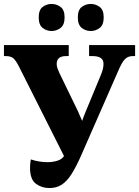

<svg xmlns="http://www.w3.org/2000/svg" viewBox="-20 -942 704 972"><path d="M230 10Q191 10 161.5 -12Q132 -34 132 -93Q132 -102 133 -112.5Q134 -123 136 -135Q157 -128 178.5 -124.5Q200 -121 220 -121Q248 -121 271 -128.5Q294 -136 304 -152L76 -605Q61 -635 48 -646.5Q35 -658 10 -658H0V-714H328V-658H314Q267 -658 267 -618Q267 -608 270.5 -597.5Q274 -587 280 -574L375 -378Q380 -365 385.5 -353.5Q391 -342 396 -330Q403 -351 413 -375L492 -566Q499 -583 501.5 -596Q504 -609 504 -619Q504 -658 449 -658H431V-714H664V-658H651Q628 -658 612.5 -642.5Q597 -627 578 -582L393 -160Q366 -98 342 -60.5Q318 -23 291.5 -6.5Q265 10 230 10ZM440 -785Q414 -785 394 -800.5Q374 -816 374 -854Q374 -892 394 -907Q414 -922 440 -922Q464 -922 484.5 -907Q505 -892 505 -854Q505 -816 484.5 -800.5Q464 -785 440 -785ZM241 -785Q216 -785 196 -800.5Q176 -816 176 -854Q176 -892 196 -907Q216 -922 241 -922Q266 -922 286.5 -907Q307 -892 307 -854Q307 -816 286.5 -800.5Q266 -785 241 -785Z"/></svg>

Font: Noto Serif SemiCondensed ExtraBold
Style: Regular
Weight: 800
Width: 4
Designer: Monotype Design Team
Foundry: Monotype Imaging Inc.
Version: Version 2.015